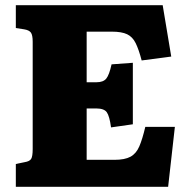

<svg xmlns="http://www.w3.org/2000/svg" viewBox="-20 -720 721 740"><path d="M41 0V-88L75 -95Q94 -98 100 -107.5Q106 -117 106 -146V-559Q106 -585 99 -594.5Q92 -604 73 -607L41 -612V-700H607L640 -502L526 -487Q515 -529 503 -553.5Q491 -578 470 -588Q449 -598 411 -598H314V-403H352Q378 -403 389.5 -417Q401 -431 410 -472L492 -478V-241L408 -229Q402 -273 391.5 -287.5Q381 -302 351 -302H314V-104H421Q461 -104 483 -116Q505 -128 517 -156Q529 -184 540 -231H654L628 0Z"/></svg>

Font: Literata 12pt ExtraBold
Style: Regular
Weight: 800
Designer: Latin by Veronika Burian and Jose Scaglione. Greek by Irene Vlachou. Cyrillic by Vera Evstafieva.
Foundry: TypeTogether
Version: Version 3.002